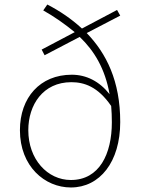

<svg xmlns="http://www.w3.org/2000/svg" viewBox="-20 -815 626 848"><path d="M511 -746 497 -771 342 -689C295 -732 245 -766 189 -795L171 -769C219 -742 265 -710 310 -673L164 -596L177 -571L332 -652C396 -591 444 -512 464 -399C419 -456 361 -485 297 -485C157 -485 68 -384 68 -240C68 -80 178 13 293 13C421 13 511 -100 511 -276C511 -457 450 -579 363 -669ZM293 -20C190 -20 105 -111 105 -240C105 -352 170 -452 295 -452C351 -452 412 -433 471 -347C473 -324 474 -300 474 -275C474 -135 419 -20 293 -20Z"/></svg>

Font: SSpoqa Han Sans Neo Thin
Style: Regular
Weight: 100
Designer: [Spoqa Han Sans Neo] Dong-huui Kim  Younghwa Kang  Yujin Lee  [Noto Sans] Ryoko NISHIZUKA  (kana & ideographs); Paul D. 
Foundry: Spoqa (http://www.spoqa-han-sans.com)
Version: Version 1.000